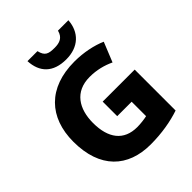

<svg xmlns="http://www.w3.org/2000/svg" viewBox="-257 -1091 1251 1251"><g transform="rotate(-45 368.5 -466.0)"><path d="M590 -942H494C481 -890 445 -878 400 -878C344 -878 318 -886 305 -942H213C218 -836 279 -771 400 -771C515 -771 583 -839 590 -942ZM373 -409V-275H506V-142C485 -137 446 -132 415 -132C292 -132 230 -214 230 -355C230 -484 290 -583 427 -583C491 -583 548 -568 599 -544L654 -680C595 -706 514 -724 427 -724C185 -724 53 -582 53 -359C53 -114 188 10 397 10C501 10 594 -7 668 -32V-409Z"/></g></svg>

Font: Noto Sans Thai Looped ExtraBold
Style: Regular
Weight: 800
Designer: Cadson Demak Team
Foundry: Cadson Demak Co., Ltd.
Version: Version 1.001